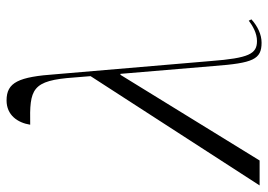

<svg xmlns="http://www.w3.org/2000/svg" viewBox="-167 -675 817 585"><g transform="rotate(-90 241.5 -382.5)"><path d="M-31 0H45L306 -424H309L333 -138C342 -20 353 6 404 6C429 6 454 -6 475 -25L471 -33C455 -21 433 -8 409 -8C370 -8 357 -32 348 -149L308 -619C300 -735 283 -771 228 -771C183 -771 160 -737 154 -699C263 -701 289 -695 298 -564L302 -515Z"/></g></svg>

Font: Noto Serif Display SemiCondensed Light
Style: Italic
Weight: 300
Width: 4
Italic angle: -12°
Designer: Monotype Design Team
Foundry: Monotype Imaging Inc.
Version: Version 2.009